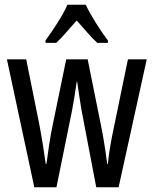

<svg xmlns="http://www.w3.org/2000/svg" viewBox="-20 -786 645 806"><path d="M322 -325Q317 -354 312.5 -384.5Q308 -415 304 -443H302Q298 -414 293 -383Q288 -352 283 -325L217 0H124L9 -537H90L144 -269Q152 -228 159 -184.5Q166 -141 172 -98H175Q180 -134 186 -176Q192 -218 202 -265L258 -537H348L403 -264Q409 -236 416 -194Q423 -152 430 -98H433Q436 -138 450 -212L517 -537H596L478 0H384ZM340 -766Q356 -732 382 -690.5Q408 -649 433 -616V-606H388Q367 -626 346 -650Q325 -674 302 -700Q279 -674 256.5 -648.5Q234 -623 216 -606H171V-616Q198 -653 223.5 -693.5Q249 -734 263 -766Z"/></svg>

Font: Noto Sans Gurmukhi ExtraCondensed
Style: Regular
Weight: 400
Width: 2
Designer: Jelle Bosma - Monotype Design Team
Foundry: Monotype Imaging Inc.
Version: Version 2.004; ttfautohint (v1.8.4.7-5d5b)